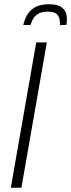

<svg xmlns="http://www.w3.org/2000/svg" viewBox="-20 -886 336 906"><path d="M31 0 151 -686H201L81 0ZM90 -768Q95 -792 107.5 -814.5Q120 -837 145 -851.5Q170 -866 211 -866Q252 -866 271 -851.5Q290 -837 294 -814.5Q298 -792 293 -768H263Q263 -779 261 -794Q259 -809 247 -820Q235 -831 205 -831Q175 -831 158.5 -820Q142 -809 134.5 -794Q127 -779 124 -768Z"/></svg>

Font: Archivo Condensed Thin
Style: Italic
Weight: 250
Width: 3
Italic angle: -10°
Designer: Hector Gatti
Foundry: Omnibus-Type
Version: Version 2.001